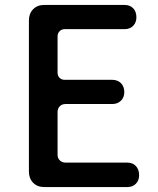

<svg xmlns="http://www.w3.org/2000/svg" viewBox="-20 -757 640 777"><path d="M159 0Q131 0 114 -17.5Q97 -35 97 -63V-674Q97 -702 114 -719.5Q131 -737 159 -737H484Q506 -737 519 -723.5Q532 -710 532 -687Q532 -666 519 -652.5Q506 -639 484 -639H242Q229 -639 221 -630.5Q213 -622 213 -610V-463Q213 -450 221 -442Q229 -434 242 -434H434Q456 -434 469.5 -420.5Q483 -407 483 -384Q483 -363 469.5 -349.5Q456 -336 434 -336H245Q231 -336 222 -327Q213 -318 213 -304V-130Q213 -117 222 -108Q231 -99 245 -99H495Q517 -99 530 -85Q543 -71 543 -48Q543 -27 530 -13.5Q517 0 495 0Z"/></svg>

Font: Chiron GoRound TC M
Style: Regular
Weight: 500
Designer: Ryoko NISHIZUKA 西塚涼子 (kana, bopomofo & ideographs); Paul D. Hunt (Latin, Greek & Cyrillic); Sandoll Communications 산돌커뮤니
Foundry: Adobe
Version: Version 1.000;hotconv 1.1.1;makeotfexe 2.6.0